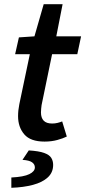

<svg xmlns="http://www.w3.org/2000/svg" viewBox="-20 -664 406 914"><path d="M192 10Q125 10 95.5 -24.5Q66 -59 66 -111Q66 -125 67.5 -139Q69 -153 72 -168L122 -406H52L70 -486L144 -491L188 -644H278L248 -491H366L348 -406H228L178 -164Q177 -155 176 -147Q175 -139 175 -129Q175 -103 188 -89.5Q201 -76 228 -76Q242 -76 254 -79Q266 -82 276 -86L298 -14Q280 -5 252.5 2.5Q225 10 192 10ZM34 230V181Q93 178 119.5 165Q146 152 146 133Q146 118 132.5 108.5Q119 99 87 97L117 52Q165 55 190 64Q215 73 224 87.5Q233 102 233 121Q233 157 207.5 180.5Q182 204 137 216Q92 228 34 230Z"/></svg>

Font: Source Sans 3 ExtraLight SemiBold
Style: Italic
Weight: 600
Italic angle: -11°
Version: Version 3.052;hotconv 1.1.0;makeotfexe 2.6.0